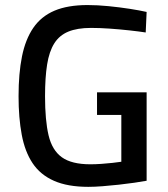

<svg xmlns="http://www.w3.org/2000/svg" viewBox="-20 -718 654 749"><path d="M324.5 10.9Q243.7 10.9 190.5 -12.7Q137.3 -36.2 107.2 -81.3Q77.1 -126.4 64.8 -192.4Q52.4 -258.4 52.4 -342.6Q52.4 -431.5 65.8 -498Q79.2 -564.5 109.9 -609.4Q140.6 -654.2 192.5 -676.3Q244.5 -698.3 321.4 -698.3Q360.4 -698.3 403.4 -694Q446.5 -689.7 486 -683.6Q525.5 -677.4 552 -671.4L548.4 -591.3Q522 -595.4 484.5 -599.5Q446.9 -603.6 407.5 -606.4Q368.2 -609.1 335.2 -609.1Q281.5 -609.1 246.4 -594.6Q211.3 -580.1 191.6 -548.5Q171.8 -516.9 163.8 -466.3Q155.7 -415.7 155.7 -342.6Q155.7 -248.9 169.4 -190.4Q183.2 -131.9 221.3 -104.5Q259.5 -77.1 332.6 -77.1Q352.5 -77.1 375.4 -78.7Q398.3 -80.3 418.8 -82.6Q439.4 -84.9 453.3 -87V-269.7H358.5V-357.7H552V-12.9Q532.7 -9.2 504.4 -5.2Q476 -1.2 443.5 2.5Q411 6.1 379.9 8.5Q348.9 10.9 324.5 10.9Z"/></svg>

Font: TitilliumWeb ExtraLight
Style: Regular
Weight: 400
Designer: Mohamed Gaber, Accademia di Belle Arti di Urbino and others
Foundry: Kief Type Foundry, Accademia di Belle Arti di Urbino and others
Version: Version 3.000; ttfautohint (v1.8.2)